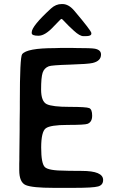

<svg xmlns="http://www.w3.org/2000/svg" viewBox="-20 -927 589 940"><path d="M399.4 -750H388.2Q370.6 -750 341.8 -776.4Q313 -802.7 298.6 -818.6Q284.2 -834.5 281.2 -834.5Q278.3 -834.5 270.8 -826.2Q263.2 -817.9 258.1 -813.2Q252.9 -808.6 244.1 -798.8Q201.2 -752 168.5 -752H168Q135.3 -752 135.3 -765.1Q135.3 -765.1 135.3 -765.6V-769Q135.3 -798.8 229.5 -885.3Q253.4 -907.2 281.7 -907.2H285.6Q315.9 -907.2 343.3 -875Q427.2 -775.9 427.2 -765.1V-762.2Q427.2 -750 399.4 -750ZM77.1 -427.7Q77.1 -647 88.4 -661.6Q111.3 -691.4 247.6 -691.4L281.2 -692.4H331.5L348.6 -691.9Q427.7 -691.9 444.8 -688.5Q474.6 -682.6 474.6 -660.2Q474.6 -628.4 433.6 -618.7Q411.1 -613.3 321.8 -610.6Q232.4 -607.9 218.8 -602.5Q196.3 -593.8 188.7 -570.8Q181.2 -547.9 181.2 -489Q181.2 -430.2 209 -417Q236.8 -403.8 319.8 -403.8Q402.8 -403.8 417 -397.7Q431.2 -391.6 431.2 -360.6Q431.2 -329.6 408.7 -320.8Q395 -315.4 310.8 -315.4Q226.6 -315.4 204.1 -298.8Q181.6 -282.2 181.6 -204.3Q181.6 -126.5 199.7 -108.9Q217.8 -91.3 301.8 -91.3L317.9 -90.8Q334.5 -90.3 379.9 -90.3Q484.9 -90.3 484.9 -45.9Q484.9 -21 460.2 -14.2Q435.5 -7.3 343.8 -7.3H242.7Q138.2 -7.3 106.2 -20.8Q74.2 -34.2 74.2 -94.2V-126L74.7 -143.1V-159.7L76.2 -293V-326.7L77.1 -394.5Q77.1 -411.1 77.1 -427.7Z"/></svg>

Font: Averia Sans Libre
Style: Regular
Weight: 400
Version: Version 1.002